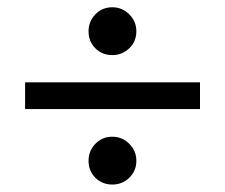

<svg xmlns="http://www.w3.org/2000/svg" viewBox="-20 -599 620 528"><path d="M530 -299H49V-372.5H530ZM289 -447.5Q261 -447.5 242.2 -466.2Q223.5 -485 223.5 -513Q223.5 -540 242.2 -559.5Q261 -579 289 -579Q316 -579 335.5 -559.5Q355 -540 355 -513Q355 -485 335.5 -466.2Q316 -447.5 289 -447.5ZM289 -91.5Q261 -91.5 242.2 -110.2Q223.5 -129 223.5 -157Q223.5 -184 242.2 -203.5Q261 -223 289 -223Q316 -223 335.5 -203.5Q355 -184 355 -157Q355 -129 335.5 -110.2Q316 -91.5 289 -91.5Z"/></svg>

Font: Verano Sans Medium
Style: Regular
Weight: 500
Designer: Lukasz Dziedzic with Adam Twardoch and Botio Nikoltchev
Foundry: tyPoland Lukasz Dziedzic
Version: Version 3.001;December 28, 2019;FontCreator 12.0.0.2547 64-b